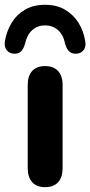

<svg xmlns="http://www.w3.org/2000/svg" viewBox="-56 -774 378 802"><path d="M132.2 7.8Q97.2 7.8 78.5 -13Q59.8 -33.8 59.8 -71.5V-418.8Q59.8 -457.2 78.5 -477.6Q97.2 -498 132.2 -498Q167.2 -498 186.4 -477.6Q205.5 -457.2 205.5 -418.8V-71.5Q205.5 -33.8 186.9 -13Q168.2 7.8 132.2 7.8ZM0.8 -549.8Q-17.8 -551 -28.5 -565.1Q-39.2 -579.2 -35.5 -602Q-28.5 -644 -7.6 -678.4Q13.2 -712.8 48.2 -733.4Q83.2 -754 132.2 -754Q181.2 -754 216.1 -733.2Q251 -712.5 272.2 -678.2Q293.5 -644 300 -602Q304.2 -579.2 293.6 -565.1Q283 -551 263.8 -549.8Q245 -548.5 233.5 -558.9Q222 -569.2 216.2 -590.5Q208.5 -629.2 185.9 -648.6Q163.2 -668 132.2 -668Q101.2 -668 79.1 -648.6Q57 -629.2 48.2 -590.5Q42.5 -569.2 31.4 -558.9Q20.2 -548.5 0.8 -549.8Z"/></svg>

Font: Nunito ExtraLight
Style: Regular
Weight: 200
Designer: Vernon Adams
Foundry: Vernon Adams
Version: Version 3.602;April 4, 2023;FontCreator 14.0.0.2856 64-bit